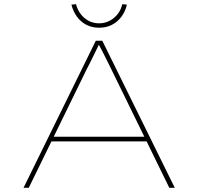

<svg xmlns="http://www.w3.org/2000/svg" viewBox="-20 -894 943 914"><path d="M92 0 436 -700H467L812 0H786L510 -564Q503 -578 495.5 -593.5Q488 -609 480 -624.5Q472 -640 464.5 -655Q457 -670 449 -684H452Q445 -669 437.5 -654Q430 -639 422.5 -623.5Q415 -608 407.5 -593Q400 -578 392 -563L117 0ZM215 -221 226 -243H681L691 -221ZM452 -762Q418 -762 391 -776Q364 -790 346 -815Q328 -840 320 -872L342 -874Q352 -834 382 -808.5Q412 -783 452 -783Q491 -783 522 -808.5Q553 -834 562 -874L584 -872Q577 -840 558.5 -815Q540 -790 513 -776Q486 -762 452 -762Z"/></svg>

Font: Lexend Zetta Thin
Style: Regular
Weight: 250
Version: Version 1.007